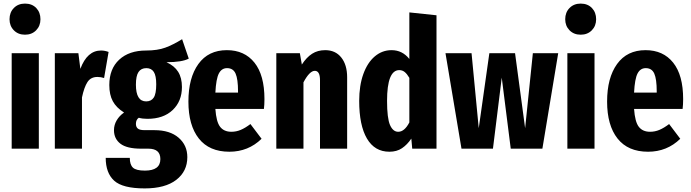

<svg xmlns="http://www.w3.org/2000/svg" viewBox="-20 -827 3841 1068"><path d="M196 -531V0H45V-531ZM205 -720Q205 -683 181 -658.5Q157 -634 119 -634Q81 -634 57 -658.5Q33 -683 33 -720Q33 -758 57 -782.5Q81 -807 119 -807Q158 -807 181.5 -782.5Q205 -758 205 -720Z M584 -538 559 -393Q541 -399 522 -399Q485 -399 466.5 -370.5Q448 -342 436 -285V0H285V-531H416L427 -444Q465 -546 542 -546Q563 -546 584 -538Z M1030 -501Q993 -481 906 -481Q950 -461 971 -427.5Q992 -394 992 -343Q992 -264 940.5 -215Q889 -166 800 -166Q772 -166 752 -172Q736 -161 736 -138Q736 -121 746.5 -112Q757 -103 785 -103H839Q925 -103 973.5 -61Q1022 -19 1022 47Q1022 126 960.5 173.5Q899 221 785 221Q662 221 615 178Q568 135 568 51H702Q702 89 719.5 105.5Q737 122 786 122Q872 122 872 58Q872 29 855.5 14.5Q839 0 805 0H765Q686 0 650 -27.5Q614 -55 614 -103Q614 -132 629 -157.5Q644 -183 670 -201Q627 -228 607.5 -264Q588 -300 588 -354Q588 -444 643 -495Q698 -546 793 -546Q856 -546 899.5 -562Q943 -578 993 -609ZM736 -356Q736 -263 793 -263Q821 -263 835 -284Q849 -305 849 -358Q849 -406 835.5 -427Q822 -448 794 -448Q765 -448 750.5 -426.5Q736 -405 736 -356Z M1448 -221H1178Q1183 -149 1204.5 -121.5Q1226 -94 1267 -94Q1294 -94 1319 -104.5Q1344 -115 1373 -137L1435 -55Q1361 17 1256 17Q1144 17 1086 -56.5Q1028 -130 1028 -262Q1028 -394 1083.5 -471Q1139 -548 1242 -548Q1340 -548 1395.5 -478.5Q1451 -409 1451 -276Q1451 -244 1448 -221ZM1304 -319Q1304 -387 1290.5 -417.5Q1277 -448 1243 -448Q1213 -448 1197.5 -418.5Q1182 -389 1178 -312H1304Z M1911 -397V0H1760V-381Q1760 -433 1731 -433Q1702 -433 1668 -369V0H1517V-531H1648L1659 -468Q1685 -508 1716 -528Q1747 -548 1789 -548Q1846 -548 1878.5 -507Q1911 -466 1911 -397Z M2408 -742V0H2273L2268 -56Q2245 -22 2216 -2.5Q2187 17 2146 17Q2064 17 2021 -56.5Q1978 -130 1978 -266Q1978 -351 2001 -415Q2024 -479 2065 -513.5Q2106 -548 2158 -548Q2218 -548 2257 -499V-758ZM2257 -146V-394Q2244 -416 2231 -426.5Q2218 -437 2201 -437Q2133 -437 2133 -266Q2133 -169 2149.5 -131.5Q2166 -94 2195 -94Q2230 -94 2257 -146Z M3085 -531 2997 0H2821L2771 -395L2722 0H2547L2458 -531H2603L2643 -114L2702 -531H2845L2901 -114L2944 -531Z M3287 -531V0H3136V-531ZM3296 -720Q3296 -683 3272 -658.5Q3248 -634 3210 -634Q3172 -634 3148 -658.5Q3124 -683 3124 -720Q3124 -758 3148 -782.5Q3172 -807 3210 -807Q3249 -807 3272.5 -782.5Q3296 -758 3296 -720Z M3777 -221H3507Q3512 -149 3533.5 -121.5Q3555 -94 3596 -94Q3623 -94 3648 -104.5Q3673 -115 3702 -137L3764 -55Q3690 17 3585 17Q3473 17 3415 -56.5Q3357 -130 3357 -262Q3357 -394 3412.5 -471Q3468 -548 3571 -548Q3669 -548 3724.5 -478.5Q3780 -409 3780 -276Q3780 -244 3777 -221ZM3633 -319Q3633 -387 3619.5 -417.5Q3606 -448 3572 -448Q3542 -448 3526.5 -418.5Q3511 -389 3507 -312H3633Z"/></svg>

Font: Fira Sans Extra Condensed
Style: Bold
Weight: 700
Width: 1
Designer: Carrois Corporate & Edenspiekermann AG
Foundry: Carrois Corporate GbR & Edenspiekermann AG
Version: Version 4.203